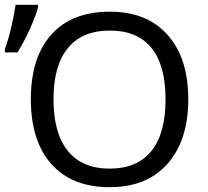

<svg xmlns="http://www.w3.org/2000/svg" viewBox="-35 -774 869 804"><path d="M753.4 -357.9Q753.4 -186.5 666.7 -88.4Q580.1 9.8 424.3 9.8Q266.6 9.8 180.4 -86.7Q94.2 -183.1 94.2 -358.9Q94.2 -533.2 179.9 -629.2Q265.6 -725.1 425.3 -725.1Q580.6 -725.1 667 -627.7Q753.4 -530.3 753.4 -357.9ZM189 -357.9Q189 -216.3 249 -142.1Q309.1 -67.9 424.3 -67.9Q539.1 -67.9 598.6 -141.1Q658.2 -214.4 658.2 -357.9Q658.2 -501 599.1 -573.5Q540 -646 425.3 -646Q309.1 -646 249 -572.5Q189 -499 189 -357.9ZM-14.6 -568.8Q-0.5 -605.5 12.5 -661.9Q25.4 -718.3 30.3 -753.9H124V-742.7Q116.7 -711.9 91.1 -654.8Q65.4 -597.7 38.1 -554.7H-14.6Z"/></svg>

Font: NotoPenekeko
Style: Regular
Weight: 400
Designer: Monotype Design team
Foundry: Monotype Imaging Inc.
Version: Version 1.04